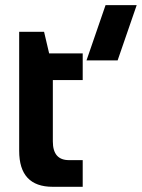

<svg xmlns="http://www.w3.org/2000/svg" viewBox="-20 -718 545 738"><path d="M53.7 -595.7H149.4L168.9 -512.7H297.9V-410.2H183.1V-174.3Q183.1 -102.5 245.1 -102.5H297.9V0H182.6Q53.7 0 53.7 -138.2ZM505.4 -698.2 432.1 -485.8H312.5L385.7 -698.2Z"/></svg>

Font: SansationBold
Style: Bold
Weight: 700
Designer: Bernd Montag
Version: Version 1.301